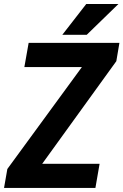

<svg xmlns="http://www.w3.org/2000/svg" viewBox="-34 -921 605 941"><path d="M454.1 -118.2 433.6 0H22.5L43 -118.2ZM536.1 -621.1 87.4 0H-14.2L2 -92.8L454.1 -710.9H551.3ZM504.4 -710.9 483.9 -592.3H85.4L106.4 -710.9ZM271.5 -750.5 388.7 -901.4H546.4L391.1 -750.5Z"/></svg>

Font: Roboto Condensed
Style: Bold Italic
Weight: 700
Italic angle: -12°
Designer: Christian Robertson
Foundry: Google
Version: Version 3.0